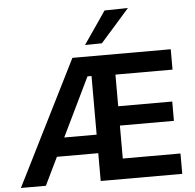

<svg xmlns="http://www.w3.org/2000/svg" viewBox="-62 -1031 1111 1094"><g transform="rotate(-5 493.5 -484.0)"><path d="M13 0Q42 -57.5 73.8 -120.8Q105.5 -184 134 -241.5L257 -487Q289 -551.5 316 -605Q343 -658.5 370 -713H932.5V-596.5H606V-415.5H915V-305H606V-116.5H936V0H469.5V-159H233Q213.5 -119 194 -78.8Q174.5 -38.5 156 0ZM446.5 -600.5 284 -265H469.5V-600.5ZM448 -779.5Q480.5 -826 512.2 -872.8Q544 -919.5 576 -966L710 -968.5Q667.5 -920 626 -873Q584.5 -826 544.5 -781Z"/></g></svg>

Font: Commissioner SemiBold
Style: Regular
Weight: 600
Designer: Kostas Bartsokas
Foundry: Kostas Bartsokas
Version: Version 1.000; ttfautohint (v1.8.3)